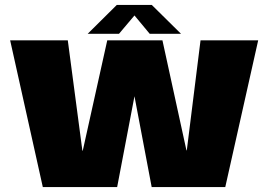

<svg xmlns="http://www.w3.org/2000/svg" viewBox="-20 -756 1089 776"><path d="M153 0H453.5L523.5 -367L593 0H890.5L1023.5 -593H790.5L735 -148.5H733.5L636.5 -593H413.5L314.5 -147H313L254 -593H21ZM334.5 -619.5H461L523.5 -693.5L585 -619.5H711.5L593.5 -736H452Z"/></svg>

Font: Anybody Thin Black
Style: Regular
Weight: 900
Version: Version 1.113;gftools[0.9.25]